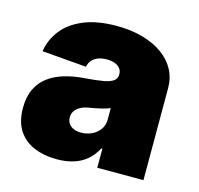

<svg xmlns="http://www.w3.org/2000/svg" viewBox="-86 -640 767 741"><g transform="rotate(15 297.0 -269.5)"><path d="M201.7 8.8Q149.4 8.8 109.4 -8.3Q69.3 -25.4 46.9 -60.3Q24.4 -95.2 24.4 -148.9Q24.4 -193.8 39.6 -225.3Q54.7 -256.8 82 -276.9Q109.4 -296.9 145.8 -307.6Q182.1 -318.4 224.1 -321.3Q270 -324.7 297.6 -329.6Q325.2 -334.5 337.6 -344Q350.1 -353.5 350.1 -368.7V-370.6Q350.1 -384.3 342.5 -393.8Q335 -403.3 321.5 -408.4Q308.1 -413.6 289.1 -413.6Q270.5 -413.6 255.6 -408.2Q240.7 -402.8 231 -392.1Q221.2 -381.3 218.3 -365.2L41 -379.9Q48.3 -427.7 78.4 -465.8Q108.4 -503.9 162.1 -526.1Q215.8 -548.3 293 -548.3Q351.1 -548.3 397.9 -534.9Q444.8 -521.5 478 -497.3Q511.2 -473.1 528.6 -440.4Q545.9 -407.7 545.9 -369.1V0H361.3V-76.2H357.4Q340.8 -45.4 317.9 -26.9Q294.9 -8.3 265.9 0.2Q236.8 8.8 201.7 8.8ZM265.1 -114.7Q287.6 -114.7 307.4 -123.8Q327.1 -132.8 339.6 -149.9Q352.1 -167 352.1 -191.4V-235.8Q344.2 -232.9 335.7 -230Q327.1 -227.1 317.1 -224.9Q307.1 -222.7 296.6 -220.5Q286.1 -218.3 273.9 -216.3Q251.5 -212.9 237.1 -205.1Q222.7 -197.3 215.6 -186Q208.5 -174.8 208.5 -160.6Q208.5 -146 215.8 -135.7Q223.1 -125.5 235.8 -120.1Q248.5 -114.7 265.1 -114.7Z"/></g></svg>

Font: Inter 17pt Black
Style: Regular
Weight: 900
Version: Version 4.001;git-66647c0bb